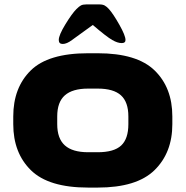

<svg xmlns="http://www.w3.org/2000/svg" viewBox="-20 -839 840 869"><path d="M40 -277V-312Q40 -442 119 -520Q198 -598 379 -598H422Q600 -598 680 -520Q760 -442 760 -312V-277Q760 -148 679.5 -69Q599 10 422 10H379Q200 10 120 -68.5Q40 -147 40 -277ZM561 -277V-312Q561 -377 527.5 -407.5Q494 -438 422 -438H379Q308 -438 273.5 -407.5Q239 -377 239 -312V-277Q239 -212 273.5 -181Q308 -150 379 -150H422Q496 -150 528.5 -180.5Q561 -211 561 -277ZM326 -798Q338 -810 346.5 -814.5Q355 -819 370 -819H430Q445 -819 454 -814Q463 -809 473 -798Q492 -777 520 -727.5Q548 -678 548 -658Q548 -644 531 -644Q512 -644 488 -658Q463 -672 400 -726L306 -658Q282 -640 264 -640Q246 -640 246 -658Q246 -680 276 -729Q306 -778 326 -798Z"/></svg>

Font: Dashboard
Style: Regular
Weight: 400
Designer: jaiki
Version: Version 1.000